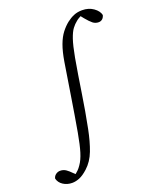

<svg xmlns="http://www.w3.org/2000/svg" viewBox="-329 -854 989 1208"><g transform="rotate(-20 166.0 -250.0)"><path d="M370 -750Q414 -750 445.5 -727.5Q477 -705 483 -677Q478 -659 467.5 -651Q457 -643 444 -643Q422 -643 405.5 -656Q389 -669 365 -698L349 -718Q342 -714 334 -709.5Q326 -705 318 -698Q300 -684 284.5 -663.5Q269 -643 255 -602Q241 -561 227 -485Q208 -377 190.5 -261Q173 -145 151 -35Q135 45 112.5 104Q90 163 48 201Q17 229 -8.5 239.5Q-34 250 -58 250Q-92 250 -118 233Q-144 216 -151 188Q-148 172 -134.5 162Q-121 152 -105 152Q-83 152 -66 164Q-49 176 -33 193L-20 205Q-10 197 0 187Q10 177 20 162Q40 134 54 88.5Q68 43 82 -35Q102 -149 119 -257Q136 -365 155 -483Q166 -549 182 -592Q198 -635 219.5 -663Q241 -691 266 -711Q289 -729 314 -739.5Q339 -750 370 -750Z"/></g></svg>

Font: Source Serif Pro
Style: Italic
Weight: 400
Italic angle: -12°
Designer: Frank Grießhammer
Foundry: Adobe Systems Incorporated
Version: Version 3.001;hotconv 1.0.111;makeotfexe 2.5.65597